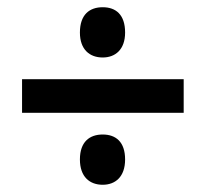

<svg xmlns="http://www.w3.org/2000/svg" viewBox="-20 -618 570 531"><path d="M264 -459C299 -459 326 -481 326 -528C326 -578 300 -598 264 -598C228 -598 201 -578 201 -528C201 -481 228 -459 264 -459ZM41 -306H488V-399H41ZM264 -107C299 -107 326 -129 326 -177C326 -226 300 -246 264 -246C228 -246 201 -226 201 -177C201 -129 228 -107 264 -107Z"/></svg>

Font: Noto Sans Myanmar SemiCondensed SemiBold
Style: Regular
Weight: 600
Width: 4
Designer: Monotype Design Team
Foundry: Monotype Imaging Inc.
Version: Version 2.107